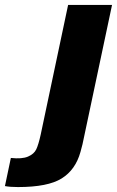

<svg xmlns="http://www.w3.org/2000/svg" viewBox="-163 -554 474 778"><path d="M178 -1Q172 31 163 62Q143 134 87 169Q31 204 -90 204Q-122 204 -143 200L-119 86Q-74 91 -49.5 80.5Q-25 70 -16 51Q-7 32 2 -9L113 -534H291Z"/></svg>

Font: Nacelle Heavy
Style: Italic
Weight: 800
Italic angle: -12°
Designer: Sora Sagano
Foundry: Sora Sagano
Version: Version 1.000;FEAKit 1.0